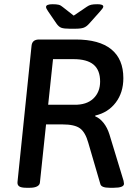

<svg xmlns="http://www.w3.org/2000/svg" viewBox="-20 -887 650 909"><path d="M63 -27 129 -667Q130 -684 139 -692Q148 -700 165 -700H338Q450 -700 507 -653.5Q564 -607 564 -517Q564 -449 528 -401.5Q492 -354 431 -340V-336Q452 -328 470 -305.5Q488 -283 498 -251L565 -31Q567 -21 567 -17Q567 2 518 2H499Q459 2 455 -16L398 -211Q384 -261 358.5 -279.5Q333 -298 276 -298H198L169 -23Q168 -11 155.5 -4.5Q143 2 121 2H105Q80 2 70.5 -5Q61 -12 63 -27ZM331 -391Q390 -390 422 -420.5Q454 -451 454 -501Q454 -555 423 -581Q392 -607 328 -607H231L208 -391ZM247 -776 208 -833Q198 -847 198 -854Q198 -867 229 -867Q247 -867 257.5 -864.5Q268 -862 278 -853L329 -813L391 -855Q401 -862 411.5 -864.5Q422 -867 441 -867Q469 -867 469 -856Q469 -852 465 -846.5Q461 -841 453 -832L403 -776Q390 -761 376.5 -756Q363 -751 336 -751H310Q283 -751 270.5 -755.5Q258 -760 247 -776Z"/></svg>

Font: Asap-MediumItalic
Style: Italic
Weight: 500
Italic angle: -6°
Designer: Pablo Cosgaya
Foundry: Omnibus-Type
Version: Version 2.000; ttfautohint (v1.8)